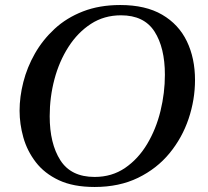

<svg xmlns="http://www.w3.org/2000/svg" viewBox="-20 -731 828 765"><path d="M757 -412Q757 -334 731.5 -258Q706 -182 655.5 -120.5Q605 -59 530 -22.5Q455 14 357 14Q272 14 214.5 -13Q157 -40 122.5 -85Q88 -130 73 -183.5Q58 -237 58 -290Q58 -345 73 -404Q88 -463 119 -517.5Q150 -572 197.5 -616Q245 -660 310.5 -685.5Q376 -711 459 -711Q560 -711 626 -672.5Q692 -634 724.5 -566.5Q757 -499 757 -412ZM637 -433Q637 -541 595.5 -605.5Q554 -670 462 -670Q395 -670 342.5 -636Q290 -602 253 -544.5Q216 -487 197 -415.5Q178 -344 178 -268Q178 -159 220.5 -92.5Q263 -26 357 -26Q426 -26 478.5 -62Q531 -98 566.5 -157.5Q602 -217 619.5 -289Q637 -361 637 -433Z"/></svg>

Font: Tiro Telugu
Style: Italic
Weight: 400
Italic angle: -11°
Designer: Telugu: John Hudson & Fiona Ross, assisted by Kaja Sojewska. Latin: John Hudson with Paul Hanslow, assisted by Kaja Soje
Foundry: Tiro Typeworks Ltd.
Version: Version 1.52